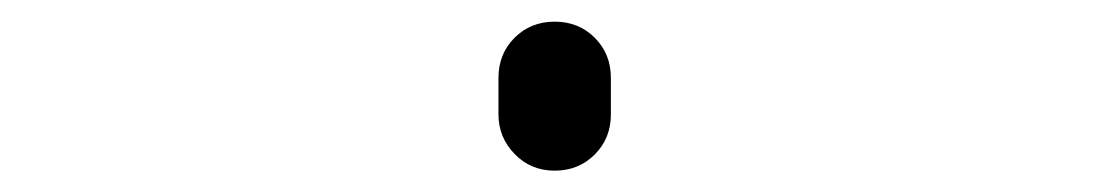

<svg xmlns="http://www.w3.org/2000/svg" viewBox="-20 -450 1040 180"><path d="M447.3 -342.8V-377Q447.3 -399.4 462.4 -414.6Q477.5 -429.7 500 -429.7Q522.5 -429.7 537.6 -414.6Q552.7 -399.4 552.7 -377V-342.8Q552.7 -320.3 537.6 -305.2Q522.5 -290 500 -290Q477.5 -290 462.4 -305.7Q447.3 -321.3 447.3 -342.8Z"/></svg>

Font: Rounded-X Mgen+ 1mn regular
Style: Regular
Weight: 400
Designer: [Source Han Sans]
Ryoko NISHIZUKA  (kana & ideographs); Paul D. Hunt (Latin, Greek & Cyrillic); Wenlong ZHANG  (bopomofo
Version: Version 1.059.20150602